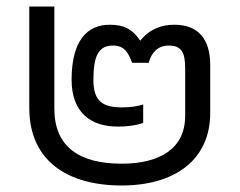

<svg xmlns="http://www.w3.org/2000/svg" viewBox="-20 -560 736 590"><path d="M626 -213V-360C626 -439 590 -484 516 -484C476 -484 440 -471 411 -435C387 -470 362 -484 317 -484C247 -484 200 -434 200 -315C200 -215 258 -171 342 -171C374 -171 398 -175 420 -182V-239C402 -233 379 -230 356 -230C297 -230 267 -247 267 -315C267 -390 284 -420 327 -420C363 -420 374 -398 386 -367H437C445 -398 465 -420 498 -420C538 -420 549 -399 549 -350V-204C549 -101 468 -57 354 -57C221 -57 147 -111 147 -226V-540H70V-228C70 -67 186 10 354 10C515 10 626 -67 626 -213Z"/></svg>

Font: Kanit Light
Style: Regular
Weight: 300
Designer: Katatrad Team
Foundry: CadsonDemak
Version: Version 1.000;PS 001.000;hotconv 1.0.88;makeotf.lib2.5.64775